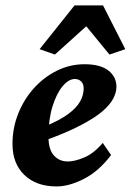

<svg xmlns="http://www.w3.org/2000/svg" viewBox="-20 -670 476 698"><path d="M185.5 7.8Q112.3 7.8 68.8 -33.7Q25.4 -75.2 25.4 -146.5Q25.4 -205.1 46.4 -257.3Q67.4 -309.6 103.5 -349.6Q139.6 -389.6 187 -413.1Q234.4 -436.5 287.1 -436.5Q344.7 -436.5 374 -413.6Q403.3 -390.6 403.3 -354.5Q403.3 -334 391.6 -311.5Q379.9 -289.1 352.1 -265.1Q324.2 -241.2 272.9 -214.4Q221.7 -187.5 142.6 -159.2V-210Q196.3 -232.4 227.1 -254.9Q257.8 -277.3 271 -300.8Q284.2 -324.2 284.2 -348.6Q284.2 -364.3 275.4 -373.5Q266.6 -382.8 252 -382.8Q229.5 -382.8 207.5 -356.4Q185.5 -330.1 170.9 -283.2Q156.2 -236.3 156.2 -172.9Q156.2 -127 175.8 -105Q195.3 -83 226.6 -83Q252 -83 286.6 -97.7Q321.3 -112.3 353.5 -150.4L383.8 -106.4Q339.8 -47.9 285.6 -20Q231.4 7.8 185.5 7.8ZM435.5 -491.2 377.9 -471.7 266.6 -607.4H330.1L179.7 -471.7L124 -491.2L251 -650.4H354.5Z"/></svg>

Font: Crimson Pro
Style: Bold Italic
Weight: 700
Italic angle: -12°
Designer: Jacques Le Bailly
Foundry: Baron von Fonthausen
Version: Version 1.003